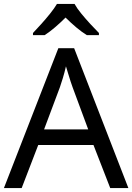

<svg xmlns="http://www.w3.org/2000/svg" viewBox="-20 -964 679 984"><path d="M545 0 459 -221H176L91 0H0L279 -717H360L638 0ZM352 -517Q349 -525 342 -546Q335 -567 328.5 -589.5Q322 -612 318 -624Q311 -593 302 -563.5Q293 -534 287 -517L206 -301H432ZM362 -944Q374 -922 396.5 -894.5Q419 -867 443.5 -840.5Q468 -814 487 -795V-784H425Q399 -800 371 -823.5Q343 -847 316 -874Q289 -847 262 -824Q235 -801 209 -784H149V-795Q168 -815 191.5 -841Q215 -867 237 -894.5Q259 -922 272 -944Z"/></svg>

Font: Noto Sans Manichaean
Style: Regular
Weight: 400
Designer: Monotype Design Team
Foundry: Monotype Imaging Inc.
Version: Version 2.005; ttfautohint (v1.8.4.7-5d5b)